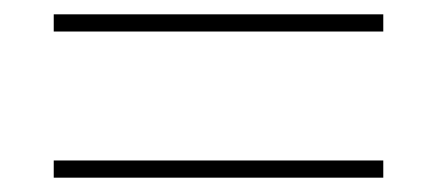

<svg xmlns="http://www.w3.org/2000/svg" viewBox="-20 -487 610 268"><path d="M55 -443H515V-467H55ZM55 -239H515V-263H55Z"/></svg>

Font: Noto Sans Lao UI Thin
Style: Regular
Weight: 100
Designer: Monotype Design Team
Foundry: Monotype Imaging Inc.
Version: Version 2.000